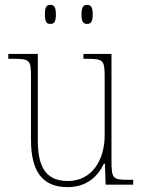

<svg xmlns="http://www.w3.org/2000/svg" viewBox="-20 -757 586 787"><path d="M337 -659C352 -659 360 -667 360 -698C360 -729 352 -737 337 -737C322 -737 314 -729 314 -698C314 -667 322 -659 337 -659ZM186 -659C202 -659 209 -667 209 -698C209 -729 202 -737 186 -737C171 -737 164 -729 164 -698C164 -667 171 -659 186 -659ZM257 10C336 10 381 -34 406 -86H410L413 0H526V-20H505C443 -20 437 -25 437 -97V-536H322V-516H334C406 -516 409 -511 409 -436V-202C409 -104 359 -15 258 -15C163 -15 135 -80 135 -182V-536H14V-516H32C102 -516 107 -512 107 -442V-184C107 -49 158 10 257 10Z"/></svg>

Font: Noto Serif Devanagari SemiCondensed Thin
Style: Regular
Weight: 100
Width: 4
Designer: Universal Thirst, Indian Type Foundry and the Monotype Design Team
Foundry: Monotype Imaging Inc.
Version: Version 2.004